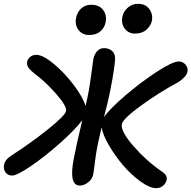

<svg xmlns="http://www.w3.org/2000/svg" viewBox="-27 -979 1002 1005"><path d="M680.2 -803.2Q645.5 -803.2 626 -829.1Q606.4 -855 613.8 -892.1Q619.6 -920.4 642.8 -939.7Q666 -959 694.8 -959Q734.9 -959 754.6 -931.6Q774.4 -904.3 768.1 -870.1Q762.7 -844.7 740 -824Q717.3 -803.2 680.2 -803.2ZM439.9 -795.9Q403.8 -795.9 384 -822Q364.3 -848.1 371.1 -884.8Q377 -915.5 398.2 -934.8Q419.4 -954.1 449.2 -954.1Q493.2 -954.1 513.2 -926.3Q533.2 -898.4 525.9 -862.8Q520.5 -834 498.5 -814.9Q476.6 -795.9 439.9 -795.9ZM36.1 -60.1Q13.7 -60.1 2 -76.7Q-9.8 -93.3 -5.9 -115.2Q-1 -144 34.2 -166Q131.3 -228 222.7 -301Q314 -374 318.8 -397.9Q323.7 -422.4 268.1 -486.3Q212.4 -550.3 157.2 -590.8Q133.3 -609.4 122.6 -624.3Q111.8 -639.2 115.2 -655.8Q118.2 -670.9 131.3 -681.4Q144.5 -691.9 163.1 -691.9Q198.2 -691.9 254.9 -644.5Q311.5 -597.2 359.1 -533.9Q406.7 -470.7 420.9 -424.8Q421.4 -426.8 422.4 -430.9Q423.3 -435.1 423.8 -437Q439 -501 449.5 -581.5Q460 -662.1 461.9 -670.9Q466.8 -694.8 481.2 -710.9Q495.6 -727.1 517.1 -727.1Q546.9 -727.1 563.2 -708.7Q579.6 -690.4 574.2 -653.8Q573.2 -634.8 561.5 -565.7Q549.8 -496.6 534.2 -433.1Q522.9 -386.7 517.1 -366.2Q546.9 -408.7 628.2 -478.5Q709.5 -548.3 793 -602.8Q876.5 -657.2 909.2 -657.2Q929.7 -657.2 944.1 -640.6Q958.5 -624 954.1 -603Q948.7 -576.7 905.8 -548.8Q807.6 -496.1 711.9 -426.8Q616.2 -357.4 610.8 -329.1Q604 -292 671.4 -214.6Q738.8 -137.2 814.9 -85Q832.5 -73.7 840.3 -63Q848.1 -52.2 845.2 -37.1Q841.3 -19 826.2 -6.6Q811 5.9 791 5.9Q756.8 5.9 708.5 -29.1Q660.2 -64 617.9 -113.3Q575.7 -162.6 543.2 -218.3Q510.7 -273.9 504.9 -313Q486.8 -234.9 481.9 -209Q475.6 -178.2 469.5 -127.4Q463.4 -76.7 460.9 -65.9Q456.5 -42.5 435.1 -25.1Q413.6 -7.8 391.1 -7.8Q332 -7.8 358.9 -147Q372.1 -217.8 403.8 -350.1Q367.7 -301.8 289.8 -232.2Q211.9 -162.6 137.2 -111.3Q62.5 -60.1 36.1 -60.1Z"/></svg>

Font: Shantell Sans Irregular Bouncy
Style: Italic
Weight: 500
Italic angle: -11.31°
Designer: Stephen Nixon, Anya Danilova, Shantell Martin
Foundry: Arrow Type
Version: Version 1.006;[9816181b4]